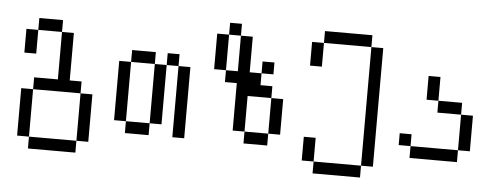

<svg xmlns="http://www.w3.org/2000/svg" viewBox="-50 -754 2599 1008"><g transform="rotate(5 1250.0 -250.0)"><path d="M125 62.5V125H375V62.5ZM125 62.5Q125 62.5 125 -187.5H62.5Q62.5 -187.5 62.5 62.5ZM375 62.5H437.5Q437.5 62.5 437.5 -187.5H375Q375 -187.5 375 62.5ZM125 -187.5H375V-250H312.5Q312.5 -250 312.5 -500H250Q250 -500 250 -250H125ZM62.5 -500Q62.5 -500 62.5 -375H125Q125 -375 125 -500ZM125 -500H250V-562.5H125Z M625 -62.5V0H750V-62.5ZM625 -62.5V-375H562.5V-62.5ZM750 -62.5H812.5V-375H750ZM875 -375Q875 -375 875 0H937.5Q937.5 0 937.5 -375ZM625 -375H750V-437.5H625ZM812.5 -375H875V-437.5H812.5Z M1375 -375V-437.5H1312.5V-375H1250V-562.5H1187.5V-375H1125V-312.5H1187.5Q1187.5 -312.5 1187.5 -62.5H1250V0H1375V-62.5H1250V-250H1375V-62.5H1437.5V-250H1375V-312.5H1312.5V-375ZM1125 -375V-562.5H1062.5V-375ZM1125 -562.5H1187.5V-625H1125Z M1625 62.5V125H1875V62.5ZM1625 62.5Q1625 62.5 1625 -62.5H1562.5Q1562.5 -62.5 1562.5 62.5ZM1875 62.5H1937.5Q1937.5 62.5 1937.5 -562.5H1875Q1875 -562.5 1875 62.5ZM1562.5 -562.5Q1562.5 -562.5 1562.5 -437.5H1625Q1625 -437.5 1625 -562.5ZM1625 -562.5H1875V-625H1625Z M2125 -62.5V0H2375V-62.5ZM2125 -62.5V-125H2062.5V-62.5ZM2375 -62.5H2437.5V-250H2375ZM2375 -250V-312.5H2250V-250ZM2250 -312.5Q2250 -312.5 2250 -437.5H2187.5Q2187.5 -437.5 2187.5 -312.5Z"/></g></svg>

Font: UnifontExMono
Style: Regular
Weight: 500
Version: Version 15.0.06